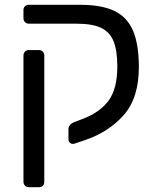

<svg xmlns="http://www.w3.org/2000/svg" viewBox="-20 -591 664 802"><path d="M284 10Q277 10 271.5 5Q266 0 266 -9V-53Q266 -61 272 -68.5Q278 -76 288 -80L327 -95Q396 -121 433 -170Q470 -219 470 -314Q470 -381 454 -419.5Q438 -458 401.5 -475Q365 -492 301 -492H101Q91 -492 84.5 -498.5Q78 -505 78 -515V-549Q78 -559 84.5 -565Q91 -571 101 -571H314Q405 -571 458.5 -545Q512 -519 536 -462Q560 -405 560 -310Q560 -182 497 -110.5Q434 -39 333 -5L291 9Q289 10 284 10ZM78 168V-359Q78 -369 84.5 -375.5Q91 -382 101 -382H142Q152 -382 158.5 -375.5Q165 -369 165 -359V168Q165 179 159 185Q153 191 142 191H101Q91 191 84.5 184.5Q78 178 78 168Z"/></svg>

Font: Hezaedrus
Style: Regular
Weight: 400
Designer: Hubert & Fischer
Foundry: Hubert & Fischer
Version: Version 1.10;September 3, 2019;FontCreator 11.5.0.2425 64-bi